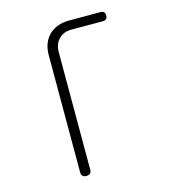

<svg xmlns="http://www.w3.org/2000/svg" viewBox="-110 -820 820 919"><g transform="rotate(-15 300.0 -360.0)"><path d="M230 -15Q230 -2 224 4Q218 10 205 10Q192 10 186 4Q180 -2 180 -15V-595Q180 -626 189.5 -651Q199 -676 217 -693.5Q235 -711 260 -720.5Q285 -730 316 -730H472Q484 -730 489.5 -724.5Q495 -719 495 -708Q495 -697 489.5 -691Q484 -685 473 -685H315Q277 -685 253.5 -660.5Q230 -636 230 -595Z"/></g></svg>

Font: Maple Mono NL Thin
Style: Regular
Weight: 250
Monospace: yes
Designer: subframe7536
Version: Version 7.000